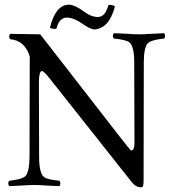

<svg xmlns="http://www.w3.org/2000/svg" viewBox="-20 -792 737 822"><path d="M397.9 -719.2Q422.4 -719.2 435.5 -746.6Q440.4 -756.8 444.8 -771Q460.4 -772 472.2 -765.1Q447.8 -670.4 384.8 -666Q366.7 -666 328.1 -693.4Q323.7 -696.3 320.8 -698.2Q289.6 -716.8 267.1 -716.8Q239.3 -716.8 226.6 -685.5Q223.6 -677.7 221.2 -668.9Q202.6 -666.5 193.8 -673.8Q218.3 -771 273.9 -772Q299.3 -772 339.4 -742.7Q343.8 -739.3 346.2 -737.8Q372.1 -719.7 397.9 -719.2ZM554.7 -524.9Q554.7 -594.7 533.2 -611.3Q517.6 -622.1 467.3 -627Q459 -638.7 467.3 -649.9Q491.2 -649.4 522.5 -647.5Q553.7 -645 574.7 -645Q596.7 -645 628.2 -647.2Q659.7 -649.4 682.6 -649.9Q690.9 -638.2 682.6 -627Q626 -621.1 611.8 -606Q595.7 -586.4 595.7 -524.9L594.7 -21Q594.7 4.9 589.8 8.3Q586.4 9.8 582.5 9.8Q559.6 8.8 542.5 -14.2L193.4 -455.1Q168 -487.3 159.7 -487.8Q147 -487.8 146.5 -440.9Q146.5 -439.5 146.5 -439L147.5 -120.1Q147.5 -50.3 168.9 -33.7Q184.6 -22.9 234.4 -18.1Q242.7 -6.3 234.4 4.9Q210.4 4.4 179.7 2.4Q148.4 0 127.4 0Q105.5 0 73.7 2.2Q42 4.4 19.5 4.9Q11.2 -6.8 19.5 -18.1Q76.2 -23.9 89.8 -39.1Q106 -58.6 106.4 -120.1L107.4 -549.8Q86.4 -619.1 23.4 -624Q15.1 -635.7 23.4 -647L152.3 -645L495.6 -203.1Q535.2 -152.8 538.1 -150.4Q541 -147.9 543.5 -147.9Q555.2 -149.9 555.7 -178.2Z"/></svg>

Font: Linux Libertine Display O
Style: Regular
Weight: 400
Designer: Philipp H. Poll
Foundry: Philipp H. Poll
Version: Version 5.0.9